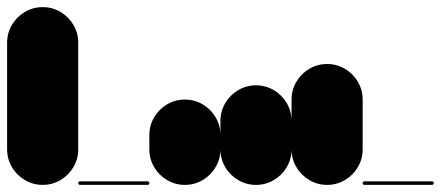

<svg xmlns="http://www.w3.org/2000/svg" viewBox="-20 -520 1240 540"><path d="M0 -100H200V-400H0ZM100 -200Q73 -200 50 -186.5Q27 -173 13.5 -150Q0 -127 0 -100Q0 -73 13.5 -50Q27 -27 50 -13.5Q73 0 100 0Q127 0 150 -13.5Q173 -27 186.5 -50Q200 -73 200 -100Q200 -127 186.5 -150Q173 -173 150 -186.5Q127 -200 100 -200ZM100 -500Q73 -500 50 -486.5Q27 -473 13.5 -450Q0 -427 0 -400Q0 -373 13.5 -350Q27 -327 50 -313.5Q73 -300 100 -300Q127 -300 150 -313.5Q173 -327 186.5 -350Q200 -373 200 -400Q200 -427 186.5 -450Q173 -473 150 -486.5Q127 -500 100 -500Z M205 -10Q203 -10 201.5 -8.5Q200 -7 200 -5Q200 -3 201.5 -1.5Q203 0 205 0H395Q397 0 398.5 -1.5Q400 -3 400 -5Q400 -7 398.5 -8.5Q397 -10 395 -10Z M400 -100H600V-140H400ZM500 -200Q473 -200 450 -186.5Q427 -173 413.5 -150Q400 -127 400 -100Q400 -73 413.5 -50Q427 -27 450 -13.5Q473 0 500 0Q527 0 550 -13.5Q573 -27 586.5 -50Q600 -73 600 -100Q600 -127 586.5 -150Q573 -173 550 -186.5Q527 -200 500 -200ZM500 -240Q473 -240 450 -226.5Q427 -213 413.5 -190Q400 -167 400 -140Q400 -113 413.5 -90Q427 -67 450 -53.5Q473 -40 500 -40Q527 -40 550 -53.5Q573 -67 586.5 -90Q600 -113 600 -140Q600 -167 586.5 -190Q573 -213 550 -226.5Q527 -240 500 -240Z M600 -100H800V-180H600ZM700 -200Q673 -200 650 -186.5Q627 -173 613.5 -150Q600 -127 600 -100Q600 -73 613.5 -50Q627 -27 650 -13.5Q673 0 700 0Q727 0 750 -13.5Q773 -27 786.5 -50Q800 -73 800 -100Q800 -127 786.5 -150Q773 -173 750 -186.5Q727 -200 700 -200ZM700 -280Q673 -280 650 -266.5Q627 -253 613.5 -230Q600 -207 600 -180Q600 -153 613.5 -130Q627 -107 650 -93.5Q673 -80 700 -80Q727 -80 750 -93.5Q773 -107 786.5 -130Q800 -153 800 -180Q800 -207 786.5 -230Q773 -253 750 -266.5Q727 -280 700 -280Z M800 -100H1000V-240H800ZM900 -200Q873 -200 850 -186.5Q827 -173 813.5 -150Q800 -127 800 -100Q800 -73 813.5 -50Q827 -27 850 -13.5Q873 0 900 0Q927 0 950 -13.5Q973 -27 986.5 -50Q1000 -73 1000 -100Q1000 -127 986.5 -150Q973 -173 950 -186.5Q927 -200 900 -200ZM900 -340Q873 -340 850 -326.5Q827 -313 813.5 -290Q800 -267 800 -240Q800 -213 813.5 -190Q827 -167 850 -153.5Q873 -140 900 -140Q927 -140 950 -153.5Q973 -167 986.5 -190Q1000 -213 1000 -240Q1000 -267 986.5 -290Q973 -313 950 -326.5Q927 -340 900 -340Z M1005 -10Q1003 -10 1001.5 -8.5Q1000 -7 1000 -5Q1000 -3 1001.5 -1.5Q1003 0 1005 0H1195Q1197 0 1198.5 -1.5Q1200 -3 1200 -5Q1200 -7 1198.5 -8.5Q1197 -10 1195 -10Z"/></svg>

Font: Wavefont ExtraBold
Style: Regular
Weight: 800
Monospace: yes
Version: Version 3.005;gftools[0.9.33]